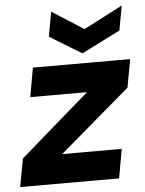

<svg xmlns="http://www.w3.org/2000/svg" viewBox="-65 -774 618 816"><g transform="rotate(-5 244.5 -365.5)"><path d="M-12 0 10 -120 306 -377H64L86 -501H501L479 -381L178 -124H432L410 0ZM485 -731 466 -626 301 -543 165 -626 184 -731 319 -645Z"/></g></svg>

Font: DM Sans 18pt Black
Style: Italic
Weight: 900
Italic angle: -10°
Designer: Colophon Foundry, Jonny Pinhorn
Foundry: Colophon Foundry
Version: Version 4.004;gftools[0.9.30]